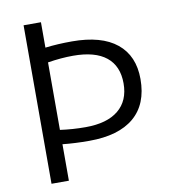

<svg xmlns="http://www.w3.org/2000/svg" viewBox="-82 -801 774 871"><g transform="rotate(-10 305.0 -365.0)"><path d="M282 -555Q227 -555 165 -545V-234Q223 -226 282 -226Q381 -226 433.5 -269Q486 -312 486 -392Q486 -472 434.5 -513.5Q383 -555 282 -555ZM165 -168V0H85V-730H165V-613Q222 -620 288 -620Q424 -620 494.5 -562.5Q565 -505 565 -398Q565 -282 494 -222Q423 -162 288 -162Q222 -162 165 -168Z"/></g></svg>

Font: Mplus 1p
Style: Regular
Weight: 400
Version: Version 1.061